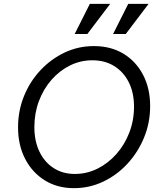

<svg xmlns="http://www.w3.org/2000/svg" viewBox="-20 -970 826 1000"><path d="M365 10Q279 10 213.5 -30.5Q148 -71 111 -142.5Q74 -214 74 -307Q74 -393 105 -469.5Q136 -546 191 -604.5Q246 -663 317 -696.5Q388 -730 469 -730Q557 -730 622.5 -690.5Q688 -651 725 -580.5Q762 -510 762 -417Q762 -331 730.5 -254Q699 -177 644 -117.5Q589 -58 517.5 -24Q446 10 365 10ZM370 -64Q432 -64 487.5 -91.5Q543 -119 586 -167.5Q629 -216 653.5 -279.5Q678 -343 678 -414Q678 -487 651 -541Q624 -595 575.5 -625.5Q527 -656 461 -656Q399 -656 344.5 -629Q290 -602 248 -554Q206 -506 182.5 -443Q159 -380 159 -308Q159 -235 185.5 -180Q212 -125 259.5 -94.5Q307 -64 370 -64ZM435 -793H369L448 -950H554ZM635 -793H569L648 -950H754Z"/></svg>

Font: Instrument Sans
Style: Italic
Weight: 400
Italic angle: -13°
Designer: Rodrigo Fuenzalida
Foundry: fragTYPE
Version: Version 1.000;gftools[0.9.28]